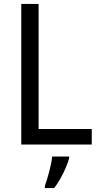

<svg xmlns="http://www.w3.org/2000/svg" viewBox="-20 -734 508 975"><path d="M88 0H446V-79H176V-714H88ZM331 70V61H245C241 103 221 175 208 209V221H255C288 179 320 111 331 70Z"/></svg>

Font: Noto Sans Malayalam SemiCondensed
Style: Regular
Weight: 400
Width: 4
Designer: Jelle Bosma - Monotype Design Team
Foundry: Monotype Imaging Inc.
Version: Version 2.104